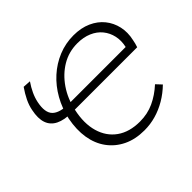

<svg xmlns="http://www.w3.org/2000/svg" viewBox="-149 -881 1105 1105"><g transform="rotate(-45 403.0 -329.0)"><path d="M461 9Q387 9 331.5 -18Q276 -45 241 -93Q206 -141 195.5 -205.5Q185 -270 200 -347Q215 -416 248 -474.5Q281 -533 328.5 -576Q376 -619 434.5 -643Q493 -667 558 -667Q619 -667 666 -646Q713 -625 742.5 -588.5Q772 -552 782.5 -505Q793 -458 781 -405Q779 -393 776 -382Q773 -371 769 -359L713 -373Q717 -379 719.5 -388Q722 -397 723 -406Q733 -450 724.5 -488.5Q716 -527 692 -556.5Q668 -586 629.5 -602.5Q591 -619 542 -619Q472 -619 415 -585Q358 -551 317.5 -492Q277 -433 261 -357Q241 -265 261.5 -194.5Q282 -124 337.5 -84.5Q393 -45 478 -45Q540 -45 592 -69Q644 -93 691 -136L722 -103Q685 -67 642.5 -42Q600 -17 554.5 -4Q509 9 461 9ZM750 -407 769 -359H240Q176 -359 138 -378Q100 -397 87 -435Q74 -473 86 -531Q92 -563 107.5 -595Q123 -627 146 -660L194 -657Q174 -628 160.5 -599Q147 -570 141 -541Q126 -468 156 -437.5Q186 -407 263 -407Z"/></g></svg>

Font: Ysabeau Infant Light
Style: Italic
Weight: 300
Italic angle: -12°
Designer: Christian Thalmann (Catharsis Fonts)
Version: Version 2.001;gftools[0.9.30]; featfreeze: ss01,ss02,lnum